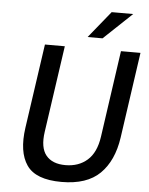

<svg xmlns="http://www.w3.org/2000/svg" viewBox="-61 -979 809 1039"><g transform="rotate(5 343.0 -459.5)"><path d="M312 10Q172 10 122.8 -61.5Q73.5 -133 92.5 -265.5L158.5 -723H266.5L198.5 -252Q186 -166 220 -124.2Q254 -82.5 325.5 -82.5Q397 -82.5 444.2 -124Q491.5 -165.5 504 -252L571.5 -723H677.5L610.5 -257Q592 -130 521 -60Q450 10 312 10ZM503 -929H620L466 -783.5H385Z"/></g></svg>

Font: Public Sans Medium
Style: Italic
Weight: 500
Italic angle: -8°
Designer: The Public Sans project authors (U.S. Web Design System). Libre Franklin designed by Pablo Impallari and Rodrigo Fuenzal
Version: Version 1.007; ttfautohint (v1.8.1) -l 8 -r 50 -G 200 -x 14 